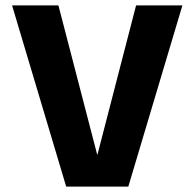

<svg xmlns="http://www.w3.org/2000/svg" viewBox="-20 -695 731 715"><path d="M226.5 0H457.8L659.3 -675H486.8L343 -119.6H341.8L197.5 -675H24.9Z"/></svg>

Font: Anybody Thin
Style: Regular
Weight: 100
Designer: Tyler Finck
Foundry: Etcetera Type Company
Version: Version 1.114;gftools[0.9.25]